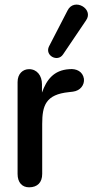

<svg xmlns="http://www.w3.org/2000/svg" viewBox="-20 -791 395 819"><path d="M104 8C140 8 160 -13 160 -49V-262C160 -341 175 -388 274 -398L291 -400C323 -404 341 -429 338 -455C333 -486 306 -499 276 -496C208 -492 178 -449 159 -396V-432C159 -468 138 -496 104 -496C78 -496 55 -477 55 -441V-49C55 -13 74 8 104 8ZM249 -559 347 -704C382 -753 296 -803 268 -746L189 -593C170 -554 226 -524 249 -559Z"/></svg>

Font: SN Pro Medium
Style: Regular
Weight: 500
Designer: Tobias Whetton
Foundry: Supernotes
Version: Version 1.003;Glyphs 3.3 (3324)